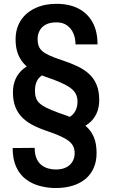

<svg xmlns="http://www.w3.org/2000/svg" viewBox="-20 -741 585 992"><path d="M292 -60.5V-125Q320.3 -125 339.8 -136.7Q359.4 -148.4 369.9 -168.9Q380.4 -189.5 380.4 -215.8Q380.4 -235.8 374 -250.7Q367.7 -265.6 353.8 -278.6Q339.8 -291.5 316.2 -303.7Q292.5 -315.9 256.8 -329.6Q210.9 -344.2 174.6 -361.6Q138.2 -378.9 112.8 -402.6Q87.4 -426.3 74 -459.2Q60.5 -492.2 60.5 -538.1Q60.5 -579.6 75.4 -613.3Q90.3 -647 118.2 -670.9Q146 -694.8 184.6 -708Q223.1 -721.2 272 -721.2Q337.9 -721.2 385.3 -696.8Q432.6 -672.4 458.3 -625.7Q483.9 -579.1 483.9 -511.7H370.1Q370.1 -543.5 358.9 -569.1Q347.7 -594.7 325.9 -610.1Q304.2 -625.5 272 -625.5Q237.8 -625.5 216.3 -613.8Q194.8 -602.1 184.6 -582.5Q174.3 -563 174.3 -539.6Q174.3 -518.6 179.7 -503.7Q185.1 -488.8 198.5 -477.1Q211.9 -465.3 236.3 -454.1Q260.7 -442.9 298.3 -430.7Q344.7 -415.5 380.9 -398.2Q417 -380.9 441.9 -357.4Q466.8 -334 479.7 -301.3Q492.7 -268.6 492.7 -223.6Q492.7 -184.6 478.5 -154.1Q464.4 -123.5 438 -103Q411.6 -82.5 374.8 -71.5Q337.9 -60.5 292 -60.5ZM240.2 -427.7V-361.8Q212.9 -361.8 195.3 -350.3Q177.7 -338.9 169.2 -318.8Q160.6 -298.8 160.6 -272.9Q160.6 -251.5 165.8 -235.8Q170.9 -220.2 184.1 -207.8Q197.3 -195.3 220.9 -183.8Q244.6 -172.4 281.2 -158.7Q328.6 -143.6 365.2 -126.5Q401.9 -109.4 427.5 -85.9Q453.1 -62.5 466.1 -29.5Q479 3.4 479 49.8Q479 92.8 464.1 126.7Q449.2 160.6 421.6 183.6Q394 206.5 355.2 218.5Q316.4 230.5 268.1 230.5Q227.1 230.5 187.3 220.2Q147.5 210 115.2 186.3Q83 162.6 64.2 122.6Q45.4 82.5 45.4 23.9L159.2 22.9Q159.2 55.7 168.7 77.4Q178.2 99.1 194.1 111.6Q210 124 229.2 129.4Q248.5 134.8 268.1 134.8Q299.8 134.8 321.3 124Q342.8 113.3 354.2 94.2Q365.7 75.2 365.7 50.8Q365.7 31.7 359.4 17.1Q353 2.4 338.6 -9.8Q324.2 -22 300 -33.7Q275.9 -45.4 239.7 -58.1Q194.3 -72.8 158.4 -90.1Q122.6 -107.4 97.7 -131.1Q72.8 -154.8 59.8 -187.3Q46.9 -219.7 46.9 -264.6Q46.9 -302.7 60.5 -333Q74.2 -363.3 99.6 -384.3Q125 -405.3 160.6 -416.5Q196.3 -427.7 240.2 -427.7Z"/></svg>

Font: Roboto Condensed Medium
Style: Regular
Weight: 500
Designer: Christian Robertson
Foundry: Google
Version: Version 3.0